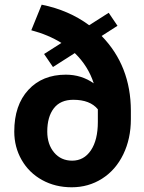

<svg xmlns="http://www.w3.org/2000/svg" viewBox="-20 -791 615 821"><path d="M414.6 -637.2Q539.1 -509.3 539.6 -317.9V-281.7Q539.6 -197.8 507.1 -130.9Q474.6 -64 416.5 -27.1Q358.4 9.8 286.6 9.8Q216.3 9.8 160.2 -21.2Q104 -52.2 72.5 -107.2Q41 -162.1 41 -228.5Q41 -341.3 101.1 -406.5Q161.1 -471.7 261.7 -471.7Q328.1 -471.7 380.9 -434.6Q356.9 -508.8 299.8 -564L206.5 -504.4L168.5 -560.1L242.7 -607.4Q186 -642.6 113.8 -661.6L158.2 -771Q274.4 -747.6 361.3 -683.1L444.8 -736.3L482.4 -680.7ZM398.4 -323.7Q365.2 -364.3 293.5 -364.3Q238.3 -364.3 210.2 -327.9Q182.1 -291.5 182.1 -228.5Q182.1 -173.8 211.4 -138.9Q240.7 -104 288.6 -104Q338.9 -104 368.7 -148.2Q398.4 -192.4 398.4 -269.5Z"/></svg>

Font: RobotoDraft
Style: Bold
Weight: 700
Version: Version 2.001150; 2014